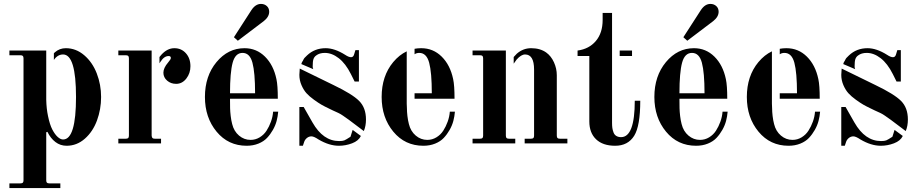

<svg xmlns="http://www.w3.org/2000/svg" viewBox="-20 -732 4686 980"><path d="M255 -460V-426C267.7 -444.7 283.3 -454 302 -454C346 -454 368 -381.7 368 -237C368 -92.3 346 -20 302 -20C293.3 -20 284.2 -24.3 274.5 -33C264.8 -41.7 255.7 -54.3 247 -71C238.3 -87.7 231 -110.7 225 -140C219.7 -164.7 216.7 -192.3 216 -223V-474H28V-450H84C90 -450 94.2 -448.8 96.5 -446.5C98.8 -444.2 100 -440 100 -434V188C100 194 98.8 198.2 96.5 200.5C94.2 202.8 90 204 84 204H28V228H288V204H232C226 204 221.8 202.8 219.5 200.5C217.2 198.2 216 194 216 188V-57L222 -59C232.7 -37 246.3 -19.7 263 -7C279.7 5.7 298.7 12 320 12C354.7 12 385.7 0 413 -24C440.3 -48 461 -79 475 -117C489 -155 496 -195 496 -237C496 -279 488.7 -319 474 -357C459.3 -395 438 -426 410 -450C382 -474 350.7 -486 316 -486C294.7 -486 276 -479 260 -465C258 -463.7 256.3 -462 255 -460ZM216 -223Z M754 -40V-474H584V-450H622C628 -450 632.2 -448.8 634.5 -446.5C636.8 -444.2 638 -440 638 -434V-40C638 -34 636.8 -29.8 634.5 -27.5C632.2 -25.2 628 -24 622 -24H584V0H802V-24H770C764 -24 760 -25.3 758 -28C756 -29.3 754.7 -33.3 754 -40ZM794 -441V-409L800 -418C812 -436.7 825.7 -446 841 -446C848.3 -446 852 -442.7 852 -436C852 -431.3 847.3 -423.7 838 -413C822 -394.3 814 -377 814 -361C814 -345 820.3 -331.5 833 -320.5C845.7 -309.5 861 -304 879 -304C899.7 -304 917 -313 931 -331C945 -349 952 -370 952 -394C952 -420.7 944.3 -442.7 929 -460C913.7 -477.3 894 -486 870 -486C846 -486 824 -475 804 -453ZM794 -409ZM754 -474ZM794 -441Z M1026 -237C1026 -167 1045.8 -108 1085.5 -60C1125.2 -12 1176.3 12 1239 12C1261 12 1281 8.3 1299 1C1317 -6.3 1331.7 -16 1343 -28C1354.3 -40 1364.3 -53.7 1373 -69C1381.7 -84.3 1388 -99.7 1392 -115C1396 -130.3 1398.7 -146 1400 -162H1374C1372.7 -144.7 1369 -127.7 1363 -111C1357 -94.3 1349.5 -79 1340.5 -65C1331.5 -51 1319.8 -39.7 1305.5 -31C1291.2 -22.3 1275.7 -18 1259 -18C1237 -18 1217.3 -25.3 1200 -40C1182.7 -54.7 1171 -74.3 1165 -99C1161.7 -111.7 1159.2 -125.3 1157.5 -140C1155.8 -154.7 1154.8 -167.7 1154.5 -179C1154.2 -190.3 1154 -206.7 1154 -228H1398C1398 -273.3 1395.7 -306.7 1391 -328C1381 -376 1361.5 -414.3 1332.5 -443C1303.5 -471.7 1268.7 -486 1228 -486C1172 -486 1124.3 -462.3 1085 -415C1045.7 -367.7 1026 -308.3 1026 -237ZM1154 -256C1154 -326.7 1158.5 -378.7 1167.5 -412C1176.5 -445.3 1193.3 -462 1218 -462C1242.7 -462 1259.5 -445.3 1268.5 -412C1277.5 -378.7 1282 -326.7 1282 -256ZM1174 -542 1194 -524 1326 -624C1344.7 -638.7 1354 -654.7 1354 -672C1354 -684 1350 -693.7 1342 -701C1334 -708.3 1324 -712 1312 -712C1293.3 -712 1277 -701.3 1263 -680Z M1780 -69 1822 -38C1814 -21.3 1799 -8.8 1777 -0.5C1755 7.8 1732.7 12 1710 12C1676.7 12 1642 1.3 1606 -20C1590 -30.7 1578 -36 1570 -36C1561.3 -36 1553.7 -33.3 1547 -28C1540.3 -22.7 1535.7 -16.3 1533 -9L1526 12H1508V-186H1530L1575 -107C1611 -43.7 1656.3 -12 1711 -12C1723 -12 1731.8 -13.2 1737.5 -15.5C1743.2 -17.8 1753.7 -24 1769 -34ZM1518 -405 1521 -414C1522.3 -416 1524 -418.7 1526 -422C1528 -425.3 1529 -427.3 1529 -428C1529 -428.7 1529.8 -430.2 1531.5 -432.5L1534 -436L1537 -439L1541 -443L1547 -449C1573 -473.7 1604.7 -486 1642 -486C1672.7 -486 1706 -474.7 1742 -452C1754 -444 1764 -440 1772 -440C1780 -440 1785.3 -445.3 1788 -456L1794 -476H1812V-316H1790L1771 -354C1753 -390 1732.3 -417 1709 -435C1685.7 -453 1662 -462 1638 -462C1620 -462 1605.3 -457.7 1594 -449C1587.3 -444.3 1582.7 -438.2 1580 -430.5C1577.3 -422.8 1576 -410.3 1576 -393C1576 -387.7 1577 -383 1579 -379ZM1740 -135C1737.3 -137 1735 -138.7 1733 -140L1725.5 -145C1722.5 -147 1719.8 -148.7 1717.5 -150C1715.2 -151.3 1711.7 -153.2 1707 -155.5C1702.3 -157.8 1698.3 -159.7 1695 -161C1691.7 -162.3 1686.2 -164.8 1678.5 -168.5C1670.8 -172.2 1664.3 -175.3 1659 -178C1643.7 -185.3 1631 -191.8 1621 -197.5C1611 -203.2 1598.2 -211.7 1582.5 -223C1566.8 -234.3 1554.2 -245.3 1544.5 -256C1534.8 -266.7 1526.3 -280.3 1519 -297C1511.7 -313.7 1508 -331.3 1508 -350L1510 -382L1682 -298C1746 -267.3 1789.7 -240.3 1813 -217C1836.3 -193.7 1848 -162 1848 -122C1848 -100 1844.3 -80.3 1837 -63L1760 -121L1757 -123C1755 -124.3 1752.7 -126 1750 -128C1747.3 -130 1745 -131.7 1743 -133ZM1621 -334Z M2056 -203V-470C2030.7 -458 2007.7 -439.7 1987 -415C1947.7 -367.7 1928 -308.3 1928 -237C1928 -167 1947.8 -108 1987.5 -60C2027.2 -12 2078.3 12 2141 12C2163 12 2183 8.3 2201 1C2219 -6.3 2233.7 -16 2245 -28C2256.3 -40 2266.3 -53.7 2275 -69C2283.7 -84.3 2290 -99.7 2294 -115C2298 -130.3 2300.7 -146 2302 -162H2276C2274.7 -144.7 2271 -127.7 2265 -111C2259 -94.3 2251.5 -79 2242.5 -65C2233.5 -51 2221.8 -39.7 2207.5 -31C2193.2 -22.3 2177.7 -18 2161 -18C2139 -18 2119.3 -25.3 2102 -40C2084.7 -54.7 2073 -74.3 2067 -99C2063.7 -111.7 2061.2 -125.3 2059.5 -140C2057.8 -154.7 2057 -167.7 2057 -179C2056.3 -185.7 2056 -193.7 2056 -203ZM2096 -256V-228H2300C2300 -273.3 2297.7 -306.7 2293 -328C2283 -376 2263.5 -414.3 2234.5 -443C2205.5 -471.7 2170.7 -486 2130 -486C2118 -486 2106.7 -485 2096 -483V-455C2102.7 -459.7 2110.7 -462 2120 -462C2144.7 -462 2161.5 -445.3 2170.5 -412C2179.5 -378.7 2184 -326.7 2184 -256Z M2602 -441V-407C2606.7 -414.3 2611.7 -421.3 2617 -428C2632.3 -445.3 2646.7 -454 2660 -454C2690.7 -454 2706 -428.3 2706 -377V-40C2706 -34 2704.8 -29.8 2702.5 -27.5C2700.2 -25.2 2696 -24 2690 -24H2658V0H2876V-24H2838C2832 -24 2827.8 -25.2 2825.5 -27.5C2823.2 -29.8 2822 -34 2822 -40V-348C2822 -370.7 2817.2 -392.7 2807.5 -414C2797.8 -435.3 2784.7 -452 2768 -464C2747.3 -478.7 2721.7 -486 2691 -486C2663.7 -486 2639.3 -476.7 2618 -458C2612.7 -452.7 2607.3 -447 2602 -441ZM2602 -407ZM2562 -253V-474H2392V-450H2430C2436 -450 2440.2 -448.8 2442.5 -446.5C2444.8 -444.2 2446 -440 2446 -434V-40C2446 -34 2444.8 -29.8 2442.5 -27.5C2440.2 -25.2 2436 -24 2430 -24H2392V0H2610V-24H2578C2572 -24 2567.8 -25.2 2565.5 -27.5C2563.2 -29.8 2562 -34 2562 -40ZM2562 -385ZM2602 -441Z M3143 -474V-446H3206V-474ZM3104 -420V-666H3056V-630C3056 -586 3044.5 -550.3 3021.5 -523C2998.5 -495.7 2967.3 -479.3 2928 -474V-446H2988V-112C2988 -73.3 2999.5 -43 3022.5 -21C3045.5 1 3078 12 3120 12C3163.3 12 3195.7 -5 3217 -39C3237.7 -72.3 3248 -132 3248 -218H3220C3220 -94 3196.7 -32 3150 -32C3140.7 -32 3132.7 -34 3126 -38C3119.3 -42 3114.5 -48 3111.5 -56C3108.5 -64 3106.5 -71.7 3105.5 -79C3104.5 -86.3 3104 -95 3104 -105Z M3320 -237C3320 -167 3339.8 -108 3379.5 -60C3419.2 -12 3470.3 12 3533 12C3555 12 3575 8.3 3593 1C3611 -6.3 3625.7 -16 3637 -28C3648.3 -40 3658.3 -53.7 3667 -69C3675.7 -84.3 3682 -99.7 3686 -115C3690 -130.3 3692.7 -146 3694 -162H3668C3666.7 -144.7 3663 -127.7 3657 -111C3651 -94.3 3643.5 -79 3634.5 -65C3625.5 -51 3613.8 -39.7 3599.5 -31C3585.2 -22.3 3569.7 -18 3553 -18C3531 -18 3511.3 -25.3 3494 -40C3476.7 -54.7 3465 -74.3 3459 -99C3455.7 -111.7 3453.2 -125.3 3451.5 -140C3449.8 -154.7 3448.8 -167.7 3448.5 -179C3448.2 -190.3 3448 -206.7 3448 -228H3692C3692 -273.3 3689.7 -306.7 3685 -328C3675 -376 3655.5 -414.3 3626.5 -443C3597.5 -471.7 3562.7 -486 3522 -486C3466 -486 3418.3 -462.3 3379 -415C3339.7 -367.7 3320 -308.3 3320 -237ZM3448 -256C3448 -326.7 3452.5 -378.7 3461.5 -412C3470.5 -445.3 3487.3 -462 3512 -462C3536.7 -462 3553.5 -445.3 3562.5 -412C3571.5 -378.7 3576 -326.7 3576 -256ZM3468 -542 3488 -524 3620 -624C3638.7 -638.7 3648 -654.7 3648 -672C3648 -684 3644 -693.7 3636 -701C3628 -708.3 3618 -712 3606 -712C3587.3 -712 3571 -701.3 3557 -680Z M3920 -203V-470C3894.7 -458 3871.7 -439.7 3851 -415C3811.7 -367.7 3792 -308.3 3792 -237C3792 -167 3811.8 -108 3851.5 -60C3891.2 -12 3942.3 12 4005 12C4027 12 4047 8.3 4065 1C4083 -6.3 4097.7 -16 4109 -28C4120.3 -40 4130.3 -53.7 4139 -69C4147.7 -84.3 4154 -99.7 4158 -115C4162 -130.3 4164.7 -146 4166 -162H4140C4138.7 -144.7 4135 -127.7 4129 -111C4123 -94.3 4115.5 -79 4106.5 -65C4097.5 -51 4085.8 -39.7 4071.5 -31C4057.2 -22.3 4041.7 -18 4025 -18C4003 -18 3983.3 -25.3 3966 -40C3948.7 -54.7 3937 -74.3 3931 -99C3927.7 -111.7 3925.2 -125.3 3923.5 -140C3921.8 -154.7 3921 -167.7 3921 -179C3920.3 -185.7 3920 -193.7 3920 -203ZM3960 -256V-228H4164C4164 -273.3 4161.7 -306.7 4157 -328C4147 -376 4127.5 -414.3 4098.5 -443C4069.5 -471.7 4034.7 -486 3994 -486C3982 -486 3970.7 -485 3960 -483V-455C3966.7 -459.7 3974.7 -462 3984 -462C4008.7 -462 4025.5 -445.3 4034.5 -412C4043.5 -378.7 4048 -326.7 4048 -256Z M4546 -69 4588 -38C4580 -21.3 4565 -8.8 4543 -0.5C4521 7.8 4498.7 12 4476 12C4442.7 12 4408 1.3 4372 -20C4356 -30.7 4344 -36 4336 -36C4327.3 -36 4319.7 -33.3 4313 -28C4306.3 -22.7 4301.7 -16.3 4299 -9L4292 12H4274V-186H4296L4341 -107C4377 -43.7 4422.3 -12 4477 -12C4489 -12 4497.8 -13.2 4503.5 -15.5C4509.2 -17.8 4519.7 -24 4535 -34ZM4284 -405 4287 -414C4288.3 -416 4290 -418.7 4292 -422C4294 -425.3 4295 -427.3 4295 -428C4295 -428.7 4295.8 -430.2 4297.5 -432.5L4300 -436L4303 -439L4307 -443L4313 -449C4339 -473.7 4370.7 -486 4408 -486C4438.7 -486 4472 -474.7 4508 -452C4520 -444 4530 -440 4538 -440C4546 -440 4551.3 -445.3 4554 -456L4560 -476H4578V-316H4556L4537 -354C4519 -390 4498.3 -417 4475 -435C4451.7 -453 4428 -462 4404 -462C4386 -462 4371.3 -457.7 4360 -449C4353.3 -444.3 4348.7 -438.2 4346 -430.5C4343.3 -422.8 4342 -410.3 4342 -393C4342 -387.7 4343 -383 4345 -379ZM4506 -135C4503.3 -137 4501 -138.7 4499 -140L4491.5 -145C4488.5 -147 4485.8 -148.7 4483.5 -150C4481.2 -151.3 4477.7 -153.2 4473 -155.5C4468.3 -157.8 4464.3 -159.7 4461 -161C4457.7 -162.3 4452.2 -164.8 4444.5 -168.5C4436.8 -172.2 4430.3 -175.3 4425 -178C4409.7 -185.3 4397 -191.8 4387 -197.5C4377 -203.2 4364.2 -211.7 4348.5 -223C4332.8 -234.3 4320.2 -245.3 4310.5 -256C4300.8 -266.7 4292.3 -280.3 4285 -297C4277.7 -313.7 4274 -331.3 4274 -350L4276 -382L4448 -298C4512 -267.3 4555.7 -240.3 4579 -217C4602.3 -193.7 4614 -162 4614 -122C4614 -100 4610.3 -80.3 4603 -63L4526 -121L4523 -123C4521 -124.3 4518.7 -126 4516 -128C4513.3 -130 4511 -131.7 4509 -133ZM4387 -334Z"/></svg>

Font: Km Standard TT
Style: Bold
Weight: 700
Designer: Alexey Kryukov <alexios@thessalonica.org.ru>
Version: Version 2.0.2